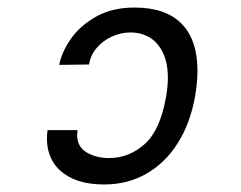

<svg xmlns="http://www.w3.org/2000/svg" viewBox="-20 -520 640 509"><path d="M184.5 -162.5Q184.5 -130.5 210 -115.8Q235.5 -101 269 -101Q322.5 -101 364 -138.5Q405.5 -176 420.5 -265Q425 -291.5 425 -313.5Q425 -355 411 -382.2Q397 -409.5 374.8 -421.8Q352.5 -434 326.5 -434Q300.5 -434 276.5 -423Q252.5 -412 236.2 -392.8Q220 -373.5 216 -349L137 -348Q143 -380.5 167 -415.8Q191 -451 234 -475.5Q277 -500 336.5 -500Q419.5 -500 461.5 -457Q503.5 -414 503.5 -332.5Q503.5 -300.5 496.5 -261Q484 -193 451.5 -141Q419 -89 369 -60Q319 -31 256.5 -31Q206 -31 172 -46.8Q138 -62.5 121.2 -89.8Q104.5 -117 104.5 -152Q104.5 -163 106 -175H185.5Q184.5 -166 184.5 -162.5Z"/></svg>

Font: JuliaMono ExtraBoldItalic
Style: Regular
Weight: 800
Italic angle: -9°
Monospace: yes
Designer: cormullion
Foundry: corm
Version: Version 0.049; ttfautohint (v1.8.4)